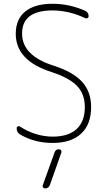

<svg xmlns="http://www.w3.org/2000/svg" viewBox="-20 -785 571 1040"><path d="M275.4 41Q281.2 23.4 299.8 23.4Q306.6 23.4 310.5 28.8Q314.5 34.2 312.5 41L250 217.8Q243.2 235.4 224.6 235.4Q216.8 235.4 212.9 229.5Q209 223.6 211.9 217.8ZM441.4 -726.6Q460 -717.8 460 -697.3Q460 -690.4 454.1 -687Q448.2 -683.6 442.4 -686.5Q352.5 -728.5 264.6 -728.5Q99.6 -728.5 99.6 -603.5Q99.6 -483.4 269.5 -429.7Q376 -395.5 424.8 -341.8Q473.6 -288.1 473.6 -205.1Q473.6 -111.3 419.4 -61Q365.2 -10.7 264.6 -10.7Q167 -10.7 88.9 -56.6Q70.3 -67.4 70.3 -89.8Q70.3 -97.7 76.7 -100.6Q83 -103.5 87.9 -99.6Q170.9 -45.9 264.6 -44.9Q350.6 -44.9 395 -85.9Q439.5 -127 439.5 -205.1Q439.5 -275.4 397.5 -319.3Q355.5 -363.3 259.8 -394.5Q65.4 -456.1 65.4 -601.6Q65.4 -681.6 117.2 -723.1Q168.9 -764.6 264.6 -764.6Q355.5 -764.6 441.4 -726.6Z"/></svg>

Font: Gen Jyuu Gothic ExtraLight
Style: Regular
Weight: 100
Designer: [Source Han Sans]
Ryoko NISHIZUKA  (kana & ideographs); Paul D. Hunt (Latin, Greek & Cyrillic); Wenlong ZHANG  (bopomofo
Version: Version 1.002.20150607